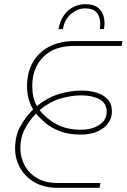

<svg xmlns="http://www.w3.org/2000/svg" viewBox="-20 -896 604 916"><path d="M255 0Q190 0 144.5 -26.5Q99 -53 75.5 -96Q52 -139 52 -187Q52 -246 75.5 -290.5Q99 -335 138 -374Q125 -395 117 -423Q109 -451 109 -485Q109 -550 136.5 -598.5Q164 -647 215 -673.5Q266 -700 335 -700H564L560 -677H334Q239 -677 186.5 -624.5Q134 -572 134 -487Q134 -456 139 -434Q144 -412 156 -390Q205 -430 260 -447Q315 -464 368 -464Q406 -464 439 -454.5Q472 -445 493 -423Q514 -401 514 -363Q514 -334 496.5 -309Q479 -284 445.5 -269Q412 -254 365 -254Q307 -254 265.5 -270Q224 -286 196.5 -309.5Q169 -333 152 -354Q119 -321 98 -280Q77 -239 77 -188Q77 -148 96 -110Q115 -72 154.5 -47.5Q194 -23 255 -23H459L455 0ZM366 -277Q418 -277 453.5 -300Q489 -323 489 -363Q489 -404 454.5 -422.5Q420 -441 368 -441Q319 -441 267.5 -425.5Q216 -410 169 -371Q199 -331 248.5 -304Q298 -277 366 -277ZM259 -757Q266 -795 284 -821.5Q302 -848 329 -862Q356 -876 388 -876Q441 -876 463 -842.5Q485 -809 476 -757H456Q460 -781 456 -804Q452 -827 435.5 -841.5Q419 -856 385 -856Q351 -856 319.5 -830Q288 -804 280 -757Z"/></svg>

Font: MuseoModerno Thin Thin
Style: Italic
Weight: 250
Italic angle: -9°
Version: Version 1.003